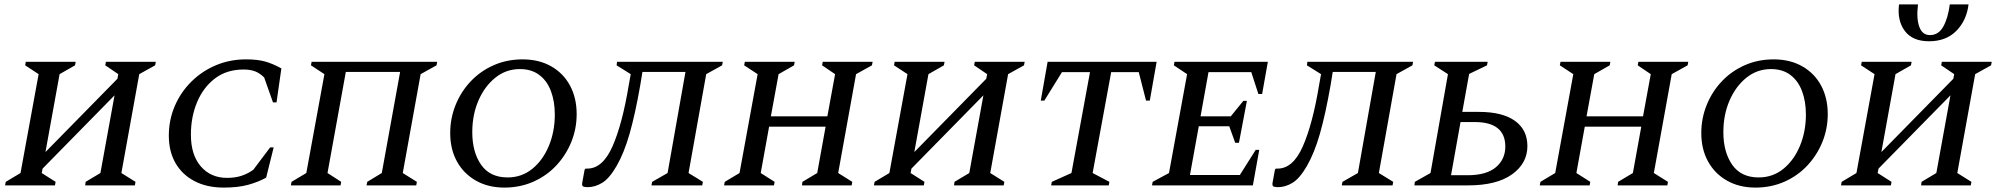

<svg xmlns="http://www.w3.org/2000/svg" viewBox="-20 -840 9048 870"><path d="M3 0 6 -16 73 -56 155 -504 94 -544 97 -560H323L320 -544L250 -504L186 -151L512 -483L516 -504L457 -544L460 -560H686L683 -544L611 -504L530 -56L594 -16L591 0H366L368 -16L435 -56L499 -408L173 -76L169 -56L232 -16L229 0Z M994 10Q917 10 861 -19.5Q805 -49 775 -101.5Q745 -154 745 -225Q745 -296 771.5 -358.5Q798 -421 846 -469Q894 -517 957.5 -544Q1021 -571 1095 -571Q1146 -571 1180.5 -561.5Q1215 -552 1255 -530L1233 -376H1217L1177 -489Q1158 -508 1136.5 -516.5Q1115 -525 1084 -525Q1007 -525 954 -484.5Q901 -444 873 -377Q845 -310 845 -230Q845 -138 890 -86Q935 -34 1009 -34Q1047 -34 1076 -44Q1105 -54 1128 -71L1204 -172H1220L1186 -35Q1152 -16 1106 -3Q1060 10 994 10Z M1298 0 1301 -16 1368 -56 1450 -504 1389 -544 1392 -560H1961L1958 -544L1886 -504L1805 -56L1869 -16L1866 0H1641L1644 -16L1710 -56L1793 -514H1547L1464 -56L1526 -16L1523 0Z M2265 10Q2192 10 2136.5 -21.5Q2081 -53 2050.5 -108.5Q2020 -164 2020 -237Q2020 -304 2044.5 -364.5Q2069 -425 2113 -471.5Q2157 -518 2217 -544.5Q2277 -571 2348 -571Q2422 -571 2477.5 -539.5Q2533 -508 2563 -452Q2593 -396 2593 -323Q2593 -257 2569 -197.5Q2545 -138 2501.5 -91Q2458 -44 2397.5 -17Q2337 10 2265 10ZM2280 -36Q2344 -36 2392 -75Q2440 -114 2467 -179Q2494 -244 2494 -321Q2494 -380 2476.5 -427Q2459 -474 2423.5 -500.5Q2388 -527 2336 -527Q2273 -527 2224.5 -488Q2176 -449 2148 -384.5Q2120 -320 2120 -241Q2120 -151 2160 -93.5Q2200 -36 2280 -36Z M2932 0 2935 -16 3005 -56 3086 -514H2891L2881 -453Q2858 -322 2833 -234.5Q2808 -147 2774 -88Q2741 -31 2708.5 -11.5Q2676 8 2644 8Q2624 8 2620 3Q2616 -2 2619 -16L2629 -71L2633 -76H2641Q2711 -76 2755.5 -177Q2800 -278 2829 -454L2838 -504L2774 -544L2776 -560H3255L3252 -544L3180 -504L3100 -56L3165 -16L3162 0Z M3261 0 3264 -16 3331 -56 3413 -504 3352 -544 3355 -560H3581L3578 -544L3508 -504L3473 -313H3729L3764 -504L3705 -544L3708 -560H3934L3931 -544L3859 -504L3778 -56L3842 -16L3839 0H3614L3616 -16L3683 -56L3721 -266H3465L3427 -56L3490 -16L3487 0Z M3940 0 3943 -16 4010 -56 4092 -504 4031 -544 4034 -560H4260L4257 -544L4187 -504L4123 -151L4449 -483L4453 -504L4394 -544L4397 -560H4623L4620 -544L4548 -504L4467 -56L4531 -16L4528 0H4303L4305 -16L4372 -56L4436 -408L4110 -76L4106 -56L4169 -16L4166 0Z M4743 0 4746 -16 4835 -56 4919 -513H4792L4712 -384H4696L4727 -560H5221L5190 -384H5173L5140 -513H5015L4931 -56L5007 -16L5004 0Z M5200 0 5203 -16 5277 -56 5359 -504 5299 -544 5302 -560H5725L5699 -414H5682L5650 -513H5456L5420 -313H5557L5614 -383H5630L5594 -193H5577L5550 -268H5412L5372 -47H5598L5670 -161H5686L5657 0Z M6060 0 6063 -16 6133 -56 6214 -514H6019L6009 -453Q5986 -322 5961 -234.5Q5936 -147 5902 -88Q5869 -31 5836.5 -11.5Q5804 8 5772 8Q5752 8 5748 3Q5744 -2 5747 -16L5757 -71L5761 -76H5769Q5839 -76 5883.5 -177Q5928 -278 5957 -454L5966 -504L5902 -544L5904 -560H6383L6380 -544L6308 -504L6228 -56L6293 -16L6290 0Z M6482 -560H6721L6718 -544L6637 -505L6606 -333H6681Q6788 -333 6844.5 -292.5Q6901 -252 6901 -178Q6901 -100 6831.5 -50Q6762 0 6632 0H6389L6391 -16L6462 -56L6541 -504L6479 -544ZM6555 -46H6630Q6715 -46 6758 -82Q6801 -118 6801 -177Q6800 -287 6662 -287H6598Z M6957 0 6960 -16 7027 -56 7109 -504 7048 -544 7051 -560H7277L7274 -544L7204 -504L7169 -313H7425L7460 -504L7401 -544L7404 -560H7630L7627 -544L7555 -504L7474 -56L7538 -16L7535 0H7310L7312 -16L7379 -56L7417 -266H7161L7123 -56L7186 -16L7183 0Z M7934 10Q7861 10 7805.5 -21.5Q7750 -53 7719.5 -108.5Q7689 -164 7689 -237Q7689 -304 7713.5 -364.5Q7738 -425 7782 -471.5Q7826 -518 7886 -544.5Q7946 -571 8017 -571Q8091 -571 8146.5 -539.5Q8202 -508 8232 -452Q8262 -396 8262 -323Q8262 -257 8238 -197.5Q8214 -138 8170.5 -91Q8127 -44 8066.5 -17Q8006 10 7934 10ZM7949 -36Q8013 -36 8061 -75Q8109 -114 8136 -179Q8163 -244 8163 -321Q8163 -380 8145.5 -427Q8128 -474 8092.5 -500.5Q8057 -527 8005 -527Q7942 -527 7893.5 -488Q7845 -449 7817 -384.5Q7789 -320 7789 -241Q7789 -151 7829 -93.5Q7869 -36 7949 -36Z M8322 0 8325 -16 8392 -56 8474 -504 8413 -544 8416 -560H8642L8639 -544L8569 -504L8505 -151L8831 -483L8835 -504L8776 -544L8779 -560H9005L9002 -544L8930 -504L8849 -56L8913 -16L8910 0H8685L8687 -16L8754 -56L8818 -408L8492 -76L8488 -56L8551 -16L8548 0ZM8585 -820H8671Q8663 -758 8676.5 -719.5Q8690 -681 8725 -681Q8764 -681 8785.5 -719.5Q8807 -758 8815 -820H8900Q8891 -747 8844.5 -700Q8798 -653 8721 -653Q8646 -653 8611 -700Q8576 -747 8585 -820Z"/></svg>

Font: Spectral SC Medium
Style: Italic
Weight: 500
Italic angle: -10°
Designer: Jean-Baptiste Levee
Foundry: Production Type
Version: Version 2.001